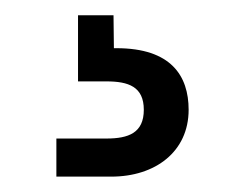

<svg xmlns="http://www.w3.org/2000/svg" viewBox="-20 -20 325 251"><path d="M53.7 210.9H125.5C183.1 210.9 226.6 178.2 226.6 123.5C226.6 79.1 203.6 43 132.3 43H128.9L128.4 0H82V86.4H119.1C147.9 86.4 168 93.3 168 123.5C168 153.8 147.9 161.1 119.1 161.1H53.7Z"/></svg>

Font: Faust Sans
Style: Regular
Weight: 400
Designer: Andreas Faust
Version: Version 1.003;Glyphs 3.1.2 (3151)